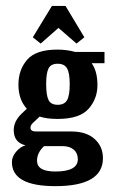

<svg xmlns="http://www.w3.org/2000/svg" viewBox="-20 -497 393 653"><path d="M118.3 -348.8 178.8 -402.1 240.2 -348.8 266.9 -370.1 202.8 -476.9H156.6L91.6 -370.1ZM335.4 -282V-320.3H235.8Q207.3 -328.3 175.3 -328.3Q102.3 -328.3 72.5 -294Q42.7 -259.8 42.7 -209.1Q42.7 -158.4 71.2 -127.2L53.4 -110.3Q26.7 -84.5 26.7 -54.3Q26.7 -12.5 66.7 -2.7Q48 2.7 34.3 19.6Q20.5 36.5 20.5 54.3Q20.5 136.1 168.1 136.1Q330.1 136.1 330.1 40.9Q330.1 0.9 301.6 -24.5Q273.1 -49.8 223.3 -49.8H102.3Q83.6 -49.8 83.6 -63.2Q83.6 -73 97 -83.6L114.8 -100.5Q139.7 -92.5 175.3 -92.5Q250.9 -92.5 281.1 -126.8Q311.4 -161 311.4 -207.7Q311.4 -254.4 291.8 -282ZM137 -210.9Q137 -248.2 145 -264.2Q153 -280.2 176.2 -280.2Q199.3 -280.2 208.2 -264.2Q217.1 -248.2 217.1 -210.4Q217.1 -172.6 208.2 -156.6Q199.3 -140.6 176.2 -140.6Q153 -140.6 145 -157Q137 -173.5 137 -210.9ZM192.2 0Q217.1 0 230.9 12Q244.7 24 244.7 44.5Q244.7 86.3 168.1 86.3Q105.9 86.3 105.9 49.8Q105.9 22.2 129.9 0Z"/></svg>

Font: Gidugu
Style: Regular
Weight: 400
Designer: Purushoth Kumar Guthula
Foundry: Silicon Andhra, USA.
Version: Version 1.0.5; ttfautohint (v1.2.25-373a) -l 7 -r 28 -G 50 -